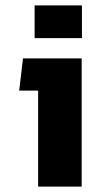

<svg xmlns="http://www.w3.org/2000/svg" viewBox="-20 -690 374 710"><path d="M108 -670H283V-549H108ZM121 -355H51L65 -474H282V0H121Z"/></svg>

Font: Kanit SemiBold
Style: Regular
Weight: 600
Designer: Katatrad Team
Foundry: CadsonDemak
Version: Version 1.030